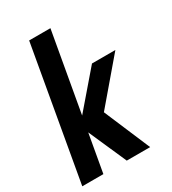

<svg xmlns="http://www.w3.org/2000/svg" viewBox="-183 -846 842 942"><g transform="rotate(-30 238.0 -375.0)"><path d="M1.5 0 133.5 -750H254L174.5 -301L344 -498H476.5L275 -261.5L386 0H253.5L159 -214.5L121 0Z"/></g></svg>

Font: Cabin Condensed
Style: Bold Italic
Weight: 700
Width: 3
Italic angle: -10°
Designer: Pablo Impallari
Foundry: Pablo Impallari. http://www.impallari.com Igino Marini. http://www.ikern.com
Version: Version 3.001; ttfautohint (v1.8.3)